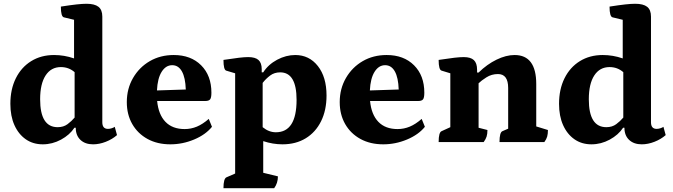

<svg xmlns="http://www.w3.org/2000/svg" viewBox="-20 -754 3570 1019"><path d="M207 12Q155 12 116.5 -15Q78 -42 56.5 -90Q35 -138 35 -203Q35 -280 64 -338.5Q93 -397 145.5 -429.5Q198 -462 267 -462Q321 -462 373 -444V-649L319 -662Q303 -666 303 -719Q354 -727 386 -730.5Q418 -734 439 -734Q482 -734 502.5 -718Q523 -702 523 -666V-105Q523 -70 553 -70Q563 -70 573.5 -73.5Q584 -77 589 -81L601 -37Q576 -15 541.5 -1.5Q507 12 474 12Q432 12 407 -11.5Q382 -35 382 -76H375Q350 -38 304 -13Q258 12 207 12ZM286 -79Q317 -79 338.5 -95Q360 -111 376 -130V-371Q345 -398 303 -398Q251 -398 222 -353.5Q193 -309 193 -227Q193 -79 286 -79Z M884 12Q815 12 763 -16.5Q711 -45 682 -95.5Q653 -146 653 -212Q653 -283 686 -340Q719 -397 775 -429.5Q831 -462 902 -462Q993 -462 1047.5 -407.5Q1102 -353 1102 -262Q1102 -235 1095 -226.5Q1088 -218 1070 -218H814Q821 -146 858 -107.5Q895 -69 960 -69Q994 -69 1025 -82Q1056 -95 1088 -123L1105 -81Q1071 -39 1010 -13.5Q949 12 884 12ZM894 -408Q860 -408 838 -373Q816 -338 813 -274L966 -279Q964 -342 945.5 -375Q927 -408 894 -408Z M1166 245Q1166 194 1182 187L1228 167V-365L1181 -379Q1166 -383 1166 -436Q1218 -444 1248 -447.5Q1278 -451 1297 -451Q1335 -451 1352 -435.5Q1369 -420 1369 -387V-370H1377Q1404 -412 1451 -437Q1498 -462 1547 -462Q1621 -462 1667 -403.5Q1713 -345 1713 -247Q1713 -169 1684 -110.5Q1655 -52 1602.5 -20Q1550 12 1479 12Q1428 12 1377 -5V163L1455 182Q1455 218 1435 245ZM1444 -52Q1554 -52 1554 -224Q1554 -370 1467 -370Q1436 -370 1413.5 -353Q1391 -336 1374 -314V-79Q1407 -52 1444 -52Z M2014 12Q1945 12 1893 -16.5Q1841 -45 1812 -95.5Q1783 -146 1783 -212Q1783 -283 1816 -340Q1849 -397 1905 -429.5Q1961 -462 2032 -462Q2123 -462 2177.5 -407.5Q2232 -353 2232 -262Q2232 -235 2225 -226.5Q2218 -218 2200 -218H1944Q1951 -146 1988 -107.5Q2025 -69 2090 -69Q2124 -69 2155 -82Q2186 -95 2218 -123L2235 -81Q2201 -39 2140 -13.5Q2079 12 2014 12ZM2024 -408Q1990 -408 1968 -373Q1946 -338 1943 -274L2096 -279Q2094 -342 2075.5 -375Q2057 -408 2024 -408Z M2308 0Q2308 -52 2324 -58L2370 -79V-365L2324 -379Q2308 -383 2308 -436Q2361 -444 2391 -447.5Q2421 -451 2441 -451Q2478 -451 2495 -435Q2512 -419 2512 -384V-369H2520Q2565 -413 2615.5 -437.5Q2666 -462 2711 -462Q2826 -462 2826 -308V-83L2888 -64Q2888 -43 2884 -29Q2880 -15 2869 0H2631Q2631 -52 2647 -58L2677 -71V-287Q2677 -361 2623 -361Q2589 -361 2561.5 -343.5Q2534 -326 2520 -312V-76L2567 -64Q2567 -43 2562.5 -29Q2558 -15 2547 0Z M3119 12Q3067 12 3028.5 -15Q2990 -42 2968.5 -90Q2947 -138 2947 -203Q2947 -280 2976 -338.5Q3005 -397 3057.5 -429.5Q3110 -462 3179 -462Q3233 -462 3285 -444V-649L3231 -662Q3215 -666 3215 -719Q3266 -727 3298 -730.5Q3330 -734 3351 -734Q3394 -734 3414.5 -718Q3435 -702 3435 -666V-105Q3435 -70 3465 -70Q3475 -70 3485.5 -73.5Q3496 -77 3501 -81L3513 -37Q3488 -15 3453.5 -1.5Q3419 12 3386 12Q3344 12 3319 -11.5Q3294 -35 3294 -76H3287Q3262 -38 3216 -13Q3170 12 3119 12ZM3198 -79Q3229 -79 3250.5 -95Q3272 -111 3288 -130V-371Q3257 -398 3215 -398Q3163 -398 3134 -353.5Q3105 -309 3105 -227Q3105 -79 3198 -79Z"/></svg>

Font: Petrona ExtraBold
Style: Regular
Weight: 800
Designer: Ringo R. Seeber
Foundry: Ringo R. Seeber
Version: Version 2.001; ttfautohint (v1.8.3)